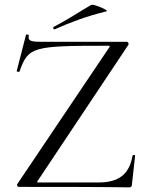

<svg xmlns="http://www.w3.org/2000/svg" viewBox="-20 -805 635 827"><path d="M450 -600 55 -13C51 -8 55 0 61 0C209 0 390 0 539 2C545 2 548 -4 548 -8L562 -135C562 -138 552 -138 551 -135C537 -54 492 -19 403 -19H148C139 -19 138 -20 143 -27L533 -612C536 -617 532 -625 526 -625H161C110 -625 100 -629 104 -653C105 -656 93 -658 92 -655L52 -499C51 -496 63 -494 64 -497C102 -604 120 -608 445 -608C454 -608 455 -607 450 -600ZM216 -679C284 -709 349 -734 438 -756C454 -759 383 -789 373 -784C321 -754 273 -721 211 -689C207 -687 210 -676 216 -679Z"/></svg>

Font: Cormorant Garamond
Style: Regular
Weight: 400
Designer: Christian Thalmann (Catharsis Fonts)
Foundry: Catharsis Fonts
Version: Version 4.002;Glyphs 3.4 (3410)